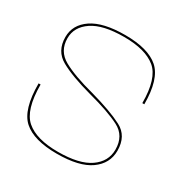

<svg xmlns="http://www.w3.org/2000/svg" viewBox="-157 -818 937 959"><g transform="rotate(30 312.0 -338.0)"><path d="M295 4Q423.5 4 487 -41.2Q550.5 -86.5 550.5 -160Q550.5 -245 484.8 -279.2Q419 -313.5 297 -347.5Q181 -377.5 117 -413Q53 -448.5 53 -523Q53 -587.5 113.8 -628.5Q174.5 -669.5 296 -669.5Q419 -669.5 479 -620.2Q539 -571 539 -428.5H550.5Q550.5 -573 489.8 -626.8Q429 -680.5 296 -680.5Q169.5 -680.5 105.2 -637Q41 -593.5 41 -523Q41 -442 105.8 -405.8Q170.5 -369.5 291 -337Q409 -306 474 -272.8Q539 -239.5 539 -160Q539 -91.5 478.2 -49.2Q417.5 -7 295 -7Q170.5 -7 111.5 -58Q52.5 -109 52.5 -255H41Q41 -104 101.5 -50Q162 4 295 4Z"/></g></svg>

Font: Anybody SemiExpanded Thin
Style: Regular
Weight: 250
Width: 6
Version: Version 1.113;gftools[0.9.25]